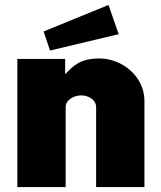

<svg xmlns="http://www.w3.org/2000/svg" viewBox="-20 -755 649 775"><path d="M418 -735 156 -628 182 -551 459 -617ZM50 0H245V-323C245 -352 279 -370 308 -370C337 -370 368 -352 368 -323V0H563V-349C563 -446 473 -519 382 -519C301 -519 275 -488 243 -455V-517H50Z"/></svg>

Font: United Sans Black
Style: Regular
Weight: 900
Designer: Pablo Impallari, Rodrigo Fuenzalida (Modified by Dan O. Williams)
Version: Version 1.000;PS 001.000;hotconv 1.0.88;makeotf.lib2.5.64775